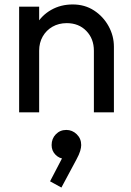

<svg xmlns="http://www.w3.org/2000/svg" viewBox="-20 -505 588 863"><path d="M402 0V-277Q402 -331 368 -366Q334 -401 280 -401Q244 -401 216 -385Q188 -369 172 -341Q156 -313 156 -277L119 -298Q119 -352 143 -394Q167 -436 210 -460.5Q253 -485 307 -485Q361 -485 402.5 -458Q444 -431 468 -387.5Q492 -344 492 -295V0ZM66 0V-475H156V0ZM256 338 205 310 267 191 298 183Q293 194 285.5 201Q278 208 268 208Q247 208 229.5 190.5Q212 173 212 147Q212 118 231 98.5Q250 79 278 79Q305 79 325 98.5Q345 118 345 147Q345 158 340.5 173.5Q336 189 323 213Z"/></svg>

Font: Outfit Thin
Style: Regular
Weight: 400
Version: Version 1.100;gftools[0.9.27]